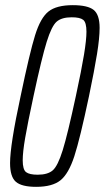

<svg xmlns="http://www.w3.org/2000/svg" viewBox="-20 -716 406 744"><path d="M19 -84Q19 -154 60 -344Q95 -512 116 -579.5Q137 -647 168 -671.5Q199 -696 262 -696Q320 -696 343 -677.5Q366 -659 366 -608Q366 -569 356 -507Q346 -445 325 -344Q290 -178 268 -110.5Q246 -43 214.5 -17.5Q183 8 120 8Q64 8 41.5 -11.5Q19 -31 19 -84ZM274 -344Q296 -446 305.5 -504Q315 -562 315 -593Q315 -629 302.5 -639Q290 -649 258 -649Q219 -649 199.5 -632Q180 -615 161 -554Q142 -493 110 -344Q87 -237 77.5 -181.5Q68 -126 68 -95Q68 -59 81 -49Q94 -39 126 -39Q165 -39 184.5 -56Q204 -73 223 -134Q242 -195 274 -344Z"/></svg>

Font: Saira Ultra Condensed Light
Style: Italic
Weight: 300
Width: 1
Italic angle: -12°
Designer: Hector Gatti with collaboration of the Omnibus-Type team
Foundry: Omnibus-Type
Version: Version 1.001; ttfautohint (v1.8)